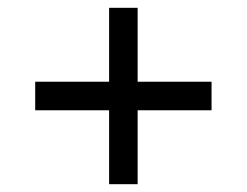

<svg xmlns="http://www.w3.org/2000/svg" viewBox="-20 -568 632 491"><path d="M259 -286H70V-359H259V-548H332V-359H521V-286H332V-97H259Z"/></svg>

Font: malayalam25
Style: Book
Weight: 400
Designer: Jelle Bosma - Monotype Design Team
Foundry: Monotype Imaging Inc.
Version: Version 2.003